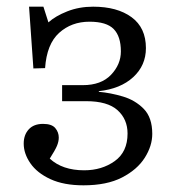

<svg xmlns="http://www.w3.org/2000/svg" viewBox="-20 -541 522 575"><path d="M230 14Q171 14 131 -4.5Q91 -23 71 -52Q51 -81 51 -111Q51 -137 66 -153.5Q81 -170 109 -170Q135 -170 145.5 -157.5Q156 -145 156 -129Q156 -117 150.5 -104Q145 -91 129 -66Q167 -31 232 -31Q285 -31 323.5 -58.5Q362 -86 362 -141Q362 -184 332 -211Q302 -238 238 -238H166V-286H228Q283 -286 312.5 -317Q342 -348 342 -387Q342 -432 320.5 -454Q299 -476 248 -476Q194 -476 157 -442.5Q120 -409 115 -337L80 -336L67 -521H110L125 -474Q146 -493 181.5 -507Q217 -521 259 -521Q331 -521 374 -489.5Q417 -458 417 -397Q417 -345 379 -310Q341 -275 276 -268V-266Q311 -263 348 -252Q385 -241 410.5 -215Q436 -189 436 -140Q436 -104 413.5 -68.5Q391 -33 345.5 -9.5Q300 14 230 14Z"/></svg>

Font: Literata 12pt Light
Style: Regular
Weight: 300
Designer: Latin by Veronika Burian and Jose Scaglione. Greek by Irene Vlachou. Cyrillic by Vera Evstafieva.
Foundry: TypeTogether
Version: Version 3.002